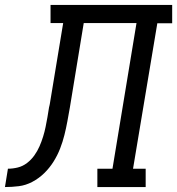

<svg xmlns="http://www.w3.org/2000/svg" viewBox="-76 -755 715 775"><path d="M-56 0 -44 -74Q-24 -74 -4 -79Q16 -84 33 -97Q50 -110 62.5 -127.5Q75 -145 83.5 -164.5Q92 -184 98 -203.5Q104 -223 108 -242.5Q112 -262 115.5 -282Q119 -302 122 -322Q123 -325 123.5 -328Q124 -331 125 -335L179 -662H128V-735H619V-661H559L461 -74H512V0H317V-74H378L475 -662H262L206 -321Q201 -293 196 -265.5Q191 -238 184 -210Q177 -182 166.5 -155Q156 -128 140 -102.5Q124 -77 102.5 -56Q81 -35 54.5 -21Q28 -7 0 -3.5Q-28 0 -56 0Z"/></svg>

Font: Iosevka Slab Extended Oblique
Style: Regular
Weight: 400
Width: 7
Italic angle: -9°
Monospace: yes
Designer: Belleve Invis
Foundry: Belleve Invis
Version: Version 11.1.0; ttfautohint (v1.8.3)